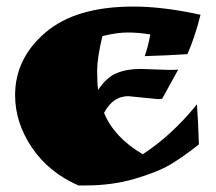

<svg xmlns="http://www.w3.org/2000/svg" viewBox="-20 -543 657 585"><path d="M461 -241 371 -250Q324 -250 297 -199Q328 -124 415 -73Q504 -131 580 -225Q584 -170 586 -103Q538 -65 499.5 -42Q461 -19 391.5 1.5Q322 22 242 22H219Q129 -17 77.5 -93Q26 -169 26 -253Q26 -365 118.5 -444Q211 -523 386 -523Q478 -523 591 -498Q573 -427 551 -378Q491 -374 421 -372Q431 -400 438 -438Q403 -444 369.5 -444Q336 -444 292 -433Q276 -366 276 -328Q276 -290 279 -269Q304 -307 335 -320Q366 -333 408 -333L495 -330Q514 -330 523 -331L474 -242Z"/></svg>

Font: Ruslan Display
Style: Regular
Weight: 400
Version: Version 1.000